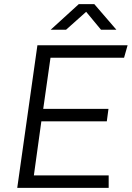

<svg xmlns="http://www.w3.org/2000/svg" viewBox="-20 -904 634 924"><path d="M63 0 160 -686H594L577 -626H223L188 -380H502L494 -320H179L143 -60H503V0ZM224 -761 359 -884H434L540 -761H466L384 -860H409L298 -761Z"/></svg>

Font: Chivo Medium ExtraLight
Style: Italic
Weight: 250
Italic angle: -8.05°
Version: Version 2.002